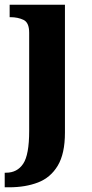

<svg xmlns="http://www.w3.org/2000/svg" viewBox="-24 -556 389 816"><path d="M-4 240V178H2Q49 178 74.5 140Q100 102 100 0V-417Q100 -460 76 -471.5Q52 -483 20 -483H17V-536H252V8Q252 97 221.5 148Q191 199 137.5 219.5Q84 240 15 240Z"/></svg>

Font: Noto Serif Oriya
Style: Bold
Weight: 700
Designer: David Williams
Foundry: Google LLC, David Williams
Version: Version 1.051; ttfautohint (v1.8.4.7-5d5b)